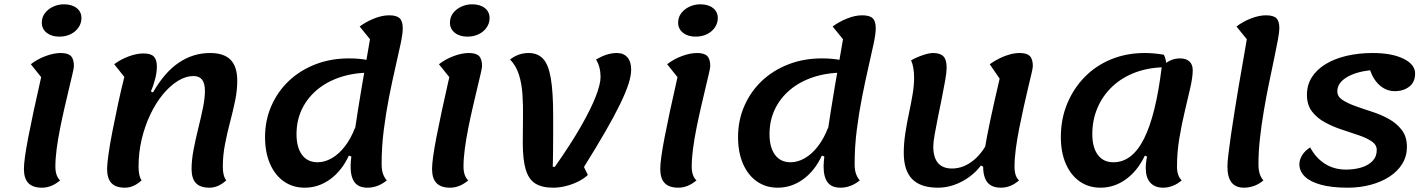

<svg xmlns="http://www.w3.org/2000/svg" viewBox="-20 -846 6629 891"><path d="M175 25Q132 25 111.5 3.5Q91 -18 91 -62Q91 -83 96 -119.5Q101 -156 111 -208Q121 -260 136 -330Q151 -400 171 -488L123 -548Q154 -572 192 -586Q230 -600 262 -600Q295 -600 309 -586Q323 -572 323 -539Q323 -531 316.5 -503.5Q310 -476 300.5 -436Q291 -396 280 -348.5Q269 -301 259 -251Q249 -201 243 -155.5Q237 -110 237 -73Q237 -51 242.5 -35Q248 -19 259 -9Q219 25 175 25ZM255 -676Q219 -676 196.5 -694Q174 -712 174 -741Q174 -766 188.5 -785Q203 -804 226.5 -815Q250 -826 277 -826Q314 -826 336 -808.5Q358 -791 358 -762Q358 -738 344 -718Q330 -698 307 -687Q284 -676 255 -676Z M560 25Q517 25 497 3.5Q477 -18 477 -62Q477 -84 483.5 -130.5Q490 -177 502 -238Q514 -299 528 -364.5Q542 -430 557 -489L510 -548Q539 -570 576.5 -584Q614 -598 646 -598Q680 -598 694 -583.5Q708 -569 708 -537Q708 -511 700 -479.5Q692 -448 680 -422L690 -417Q743 -510 809.5 -555Q876 -600 955 -600Q1019 -600 1050 -568.5Q1081 -537 1081 -471Q1081 -426 1071 -378Q1061 -330 1047.5 -279Q1034 -228 1024 -176Q1014 -124 1014 -73Q1014 -29 1030 -9Q993 25 952 25Q909 25 889 3.5Q869 -18 869 -62Q869 -103 878.5 -152.5Q888 -202 900.5 -252Q913 -302 922 -346.5Q931 -391 931 -424Q931 -459 918 -476Q905 -493 879 -493Q841 -493 804.5 -470Q768 -447 735.5 -407.5Q703 -368 677.5 -314.5Q652 -261 637.5 -199.5Q623 -138 623 -73Q623 -29 637 -9Q600 25 560 25Z M1394 25Q1339 25 1297.5 -4Q1256 -33 1233 -86Q1210 -139 1210 -210Q1210 -288 1239.5 -355Q1269 -422 1321 -471Q1373 -520 1444 -547.5Q1515 -575 1599 -575Q1649 -575 1688 -567Q1694 -555 1697 -540.5Q1700 -526 1700 -509Q1623 -509 1559.5 -488Q1496 -467 1450.5 -428.5Q1405 -390 1380.5 -338Q1356 -286 1356 -224Q1356 -162 1381.5 -127.5Q1407 -93 1454 -93Q1487 -93 1520 -112Q1553 -131 1581 -167.5Q1609 -204 1628 -254L1620 -116L1599 -124Q1566 -53 1512 -14Q1458 25 1394 25ZM1685 25Q1645 25 1626 0.5Q1607 -24 1607 -74Q1607 -92 1611.5 -130Q1616 -168 1623.5 -220Q1631 -272 1640.5 -331Q1650 -390 1660 -450Q1670 -510 1680 -565Q1690 -620 1697 -664L1649 -723Q1680 -746 1717 -760.5Q1754 -775 1786 -775Q1820 -775 1834.5 -761.5Q1849 -748 1849 -715Q1849 -689 1839 -642Q1829 -595 1814.5 -532Q1800 -469 1785.5 -395.5Q1771 -322 1761 -243.5Q1751 -165 1751 -85Q1751 -57 1757.5 -39Q1764 -21 1775 -9Q1756 7 1733 16Q1710 25 1685 25Z M2069 25Q2026 25 2005.5 3.5Q1985 -18 1985 -62Q1985 -83 1990 -119.5Q1995 -156 2005 -208Q2015 -260 2030 -330Q2045 -400 2065 -488L2017 -548Q2048 -572 2086 -586Q2124 -600 2156 -600Q2189 -600 2203 -586Q2217 -572 2217 -539Q2217 -531 2210.5 -503.5Q2204 -476 2194.5 -436Q2185 -396 2174 -348.5Q2163 -301 2153 -251Q2143 -201 2137 -155.5Q2131 -110 2131 -73Q2131 -51 2136.5 -35Q2142 -19 2153 -9Q2113 25 2069 25ZM2149 -676Q2113 -676 2090.5 -694Q2068 -712 2068 -741Q2068 -766 2082.5 -785Q2097 -804 2120.5 -815Q2144 -826 2171 -826Q2208 -826 2230 -808.5Q2252 -791 2252 -762Q2252 -738 2238 -718Q2224 -698 2201 -687Q2178 -676 2149 -676Z M2547 25Q2495 25 2464 5.5Q2433 -14 2419.5 -60Q2406 -106 2406 -183Q2406 -244 2407 -301Q2408 -358 2404.5 -408.5Q2401 -459 2388 -500Q2375 -541 2347 -570Q2386 -600 2433 -600Q2475 -600 2500 -573.5Q2525 -547 2536 -483.5Q2547 -420 2547 -310Q2547 -255 2547 -216Q2547 -177 2546.5 -150Q2546 -123 2546 -104.5Q2546 -86 2545 -72H2555Q2630 -179 2676.5 -260.5Q2723 -342 2745 -399Q2767 -456 2767 -489Q2767 -535 2746 -570Q2772 -585 2795.5 -592.5Q2819 -600 2843 -600Q2874 -600 2891.5 -580Q2909 -560 2909 -523Q2909 -495 2896.5 -456Q2884 -417 2857.5 -362.5Q2831 -308 2789.5 -236Q2748 -164 2690 -71L2708 -34Q2690 -17 2663 -3.5Q2636 10 2605.5 17.5Q2575 25 2547 25Z M3128 25Q3085 25 3064.5 3.5Q3044 -18 3044 -62Q3044 -83 3049 -119.5Q3054 -156 3064 -208Q3074 -260 3089 -330Q3104 -400 3124 -488L3076 -548Q3107 -572 3145 -586Q3183 -600 3215 -600Q3248 -600 3262 -586Q3276 -572 3276 -539Q3276 -531 3269.5 -503.5Q3263 -476 3253.5 -436Q3244 -396 3233 -348.5Q3222 -301 3212 -251Q3202 -201 3196 -155.5Q3190 -110 3190 -73Q3190 -51 3195.5 -35Q3201 -19 3212 -9Q3172 25 3128 25ZM3208 -676Q3172 -676 3149.5 -694Q3127 -712 3127 -741Q3127 -766 3141.5 -785Q3156 -804 3179.5 -815Q3203 -826 3230 -826Q3267 -826 3289 -808.5Q3311 -791 3311 -762Q3311 -738 3297 -718Q3283 -698 3260 -687Q3237 -676 3208 -676Z M3589 25Q3534 25 3492.5 -4Q3451 -33 3428 -86Q3405 -139 3405 -210Q3405 -288 3434.5 -355Q3464 -422 3516 -471Q3568 -520 3639 -547.5Q3710 -575 3794 -575Q3844 -575 3883 -567Q3889 -555 3892 -540.5Q3895 -526 3895 -509Q3818 -509 3754.5 -488Q3691 -467 3645.5 -428.5Q3600 -390 3575.5 -338Q3551 -286 3551 -224Q3551 -162 3576.5 -127.5Q3602 -93 3649 -93Q3682 -93 3715 -112Q3748 -131 3776 -167.5Q3804 -204 3823 -254L3815 -116L3794 -124Q3761 -53 3707 -14Q3653 25 3589 25ZM3880 25Q3840 25 3821 0.5Q3802 -24 3802 -74Q3802 -92 3806.5 -130Q3811 -168 3818.5 -220Q3826 -272 3835.5 -331Q3845 -390 3855 -450Q3865 -510 3875 -565Q3885 -620 3892 -664L3844 -723Q3875 -746 3912 -760.5Q3949 -775 3981 -775Q4015 -775 4029.5 -761.5Q4044 -748 4044 -715Q4044 -689 4034 -642Q4024 -595 4009.5 -532Q3995 -469 3980.5 -395.5Q3966 -322 3956 -243.5Q3946 -165 3946 -85Q3946 -57 3952.5 -39Q3959 -21 3970 -9Q3951 7 3928 16Q3905 25 3880 25Z M4333 25Q4252 25 4213 -15Q4174 -55 4174 -137Q4174 -179 4181 -226Q4188 -273 4198 -319.5Q4208 -366 4215 -408Q4222 -450 4222 -485Q4222 -509 4218.5 -530Q4215 -551 4208 -566Q4235 -581 4263.5 -590.5Q4292 -600 4310 -600Q4343 -600 4358 -584.5Q4373 -569 4373 -533Q4373 -511 4366.5 -474Q4360 -437 4351 -392.5Q4342 -348 4333 -303.5Q4324 -259 4317.5 -222.5Q4311 -186 4311 -166Q4311 -115 4333 -89.5Q4355 -64 4398 -64Q4452 -64 4499.5 -103.5Q4547 -143 4574 -211L4573 -57L4532 -78Q4510 -48 4477.5 -24.5Q4445 -1 4408 12Q4371 25 4333 25ZM4625 25Q4582 25 4562 0Q4542 -25 4542 -79Q4542 -104 4550 -154.5Q4558 -205 4575 -285.5Q4592 -366 4619 -481L4573 -548Q4597 -565 4621 -576.5Q4645 -588 4668 -594Q4691 -600 4712 -600Q4745 -600 4759 -586Q4773 -572 4773 -539Q4773 -531 4766.5 -503.5Q4760 -476 4750.5 -436Q4741 -396 4730.5 -348.5Q4720 -301 4710 -251Q4700 -201 4694 -155.5Q4688 -110 4688 -73Q4688 -27 4709 -9Q4671 25 4625 25Z M5087 25Q5032 25 4990.5 -4Q4949 -33 4926 -86Q4903 -139 4903 -210Q4903 -294 4932.5 -365Q4962 -436 5014 -489Q5066 -542 5137 -571Q5208 -600 5292 -600Q5336 -600 5381 -592Q5387 -581 5390 -566Q5393 -551 5393 -534Q5314 -534 5250.5 -510.5Q5187 -487 5142 -444.5Q5097 -402 5073 -345.5Q5049 -289 5049 -224Q5049 -162 5074.5 -127.5Q5100 -93 5147 -93Q5234 -93 5289 -202.5Q5344 -312 5371 -534Q5387 -554 5409 -564.5Q5431 -575 5456 -575Q5484 -575 5499.5 -561Q5515 -547 5515 -520Q5515 -489 5504 -440Q5493 -391 5478.5 -331Q5464 -271 5453 -205Q5442 -139 5442 -73Q5442 -29 5464 -9Q5444 8 5422 16.5Q5400 25 5378 25Q5339 25 5318 1.5Q5297 -22 5297 -66Q5297 -78 5298.5 -91.5Q5300 -105 5303 -119L5293 -124Q5259 -53 5205 -14Q5151 25 5087 25Z M5753 25Q5714 25 5695 0.5Q5676 -24 5676 -74Q5676 -92 5680.5 -130Q5685 -168 5692.5 -220Q5700 -272 5709.5 -331Q5719 -390 5729 -450Q5739 -510 5749 -565Q5759 -620 5766 -664L5718 -723Q5748 -746 5785.5 -760.5Q5823 -775 5855 -775Q5889 -775 5903 -761.5Q5917 -748 5917 -715Q5917 -698 5910 -660Q5903 -622 5892 -570Q5881 -518 5868.5 -457.5Q5856 -397 5845 -332Q5834 -267 5827 -204Q5820 -141 5820 -85Q5820 -57 5826 -39Q5832 -21 5843 -9Q5825 7 5801.5 16Q5778 25 5753 25Z M6234 25Q6161 25 6111 11.5Q6061 -2 6035.5 -26.5Q6010 -51 6010 -84Q6010 -105 6023 -126Q6036 -147 6060 -162Q6086 -113 6128.5 -86Q6171 -59 6226 -59Q6264 -59 6296.5 -68.5Q6329 -78 6349 -98.5Q6369 -119 6369 -150Q6369 -174 6345.5 -190Q6322 -206 6285 -218.5Q6248 -231 6207 -244.5Q6166 -258 6129 -278Q6092 -298 6068.5 -328.5Q6045 -359 6045 -406Q6045 -452 6068 -488Q6091 -524 6132.5 -549Q6174 -574 6229.5 -587Q6285 -600 6350 -600Q6439 -600 6493 -573.5Q6547 -547 6547 -505Q6547 -465 6520 -444Q6493 -423 6453 -423Q6415 -423 6385 -448Q6355 -473 6338 -520Q6269 -512 6227.5 -486Q6186 -460 6186 -422Q6186 -398 6209.5 -382.5Q6233 -367 6269 -354Q6305 -341 6347 -327.5Q6389 -314 6425 -294Q6461 -274 6485 -243Q6509 -212 6509 -164Q6509 -121 6487.5 -86Q6466 -51 6428.5 -26.5Q6391 -2 6341 11.5Q6291 25 6234 25Z"/></svg>

Font: Lemonada Medium
Style: Regular
Weight: 500
Designer: Mohamed Gaber (Arabic), Eduardo Tunni (Latin)
Foundry: Kief Type Foundry
Version: Version 4.004; ttfautohint (v1.8.2)